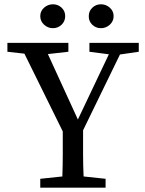

<svg xmlns="http://www.w3.org/2000/svg" viewBox="-20 -867 671 887"><path d="M363.8 -153.8Q363.8 -106 366.2 -51.8L467.8 -41V0H166V-41L268.1 -51.8Q270 -106 270 -153.8V-259.8L92.8 -619.1L14.2 -627.9V-668.9H295.9V-627.9L201.2 -617.2L339.8 -314.9L482.9 -616.2L393.1 -627.9V-668.9H621.1V-627.9L534.2 -615.2L363.8 -265.1ZM390.1 -792.5Q390.1 -815.9 406.7 -831.5Q422.9 -847.2 446.3 -847.2Q469.7 -847.2 487.3 -831.5Q504.9 -815.9 504.9 -792.5Q504.9 -769 487.3 -752.9Q469.7 -736.8 446.3 -736.8Q422.9 -736.8 406.2 -752.9Q389.6 -769 390.1 -792.5ZM264.6 -752.9Q248 -736.8 224.6 -736.8Q201.2 -736.8 183.6 -752.9Q166 -769 166 -792.5Q166 -815.9 183.6 -831.5Q201.2 -847.2 224.6 -847.2Q248 -847.2 264.6 -831.5Q281.2 -815.9 281.2 -792.5Q281.2 -769 264.6 -752.9Z"/></svg>

Font: SourceSerifPro-Regular
Style: Regular
Weight: 400
Designer: Frank Grießhammer
Foundry: Adobe Systems Incorporated
Version: Version 1.014;PS Version 1.0;hotconv 1.0.73;makeotf.lib2.5.5